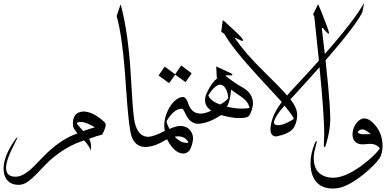

<svg xmlns="http://www.w3.org/2000/svg" viewBox="-78 -857 2226 1090"><path d="M399.9 -59.6Q300.3 -30.3 205.1 53.7Q187.5 69.3 132.8 127.4Q78.1 185.1 44.9 190.4Q42 190.9 40 191.4L28.3 192.4Q-34.7 192.4 -52.7 136.7Q-57.6 121.6 -57.6 98.6Q-57.6 28.8 9.8 -66.9Q19 -80.1 21 -76.2Q21.5 -75.2 1 -34.2Q-42.5 50.8 -43.5 92.8Q-44.4 146 8.3 146Q10.7 146 12.7 146Q55.7 146 116.7 85Q125.5 76.2 167.5 32.7Q256.8 -59.1 347.2 -94.2Q356 -97.7 361.8 -99.6Q338.9 -127.4 336.9 -141.1Q335.9 -149.4 335.9 -154.8Q335.4 -198.7 363.8 -216.3Q381.8 -224.1 393.6 -224.1Q440.4 -224.1 493.2 -182.6Q517.1 -164.1 520.5 -156.2Q523.9 -147.5 521 -137.7Q513.7 -112.8 502.4 -92.8Q477.5 -87.4 428.2 -69.3Q439 -45.9 438.7 -29.8Q438.5 -13.7 438 -8.5Q437.5 -3.4 437.5 -1.5Q431.6 -24.4 399.9 -59.6ZM460.4 -134.3Q410.6 -164.6 380.9 -164.6Q366.2 -164.6 357.9 -158.2Q366.7 -141.6 394.5 -112.8Q435.1 -127.4 460.4 -134.3Z M665 -422.9Q674.3 -252 682.1 -190.4Q695.3 -82 763.7 -80.1Q771 -78.6 772 -68.8Q772 -46.9 761 -34.9Q750 -22.9 745.1 -22.5Q692.4 -23.9 670.4 -78.6Q652.8 -122.6 636.7 -369.6Q618.2 -651.4 584 -765.6Q589.8 -783.2 597.4 -804.9Q605 -826.7 606.9 -832.5Q650.4 -674.8 665 -422.9Z M883.8 -125Q924.3 -142.1 943.8 -142.1Q992.7 -142.1 1012.2 -99.6Q1018.1 -85.9 1018.1 -72.3V-67.9Q1014.2 -31.2 998 -3.4Q984.4 14.2 963.4 14.6Q923.3 14.6 888.7 -35.2Q878.4 -49.8 871.6 -65.9Q867.2 -64 855 -58.6Q796.9 -22.9 745.1 -22.5Q739.3 -23.9 740.2 -42.5Q740.2 -60.1 754.4 -75.7Q759.3 -80.1 762.7 -80.1Q795.4 -81.5 857.9 -113.8Q854.5 -129.9 854.5 -146Q854.5 -184.6 872.6 -224.1Q897.5 -280.8 939 -301.3Q949.7 -306.2 957.5 -306.2H963.4Q979.5 -302.7 989.3 -272.9Q1007.8 -213.4 1057.6 -212.4Q1065.9 -210.9 1065.9 -190.4Q1065.9 -170.4 1050.8 -157.7Q1045.9 -154.8 1042 -154.3Q1000.5 -158.7 978 -205.1Q963.4 -235.4 959.7 -237.3Q956.1 -239.3 955.1 -239.7H950.2Q908.7 -237.8 867.2 -168.5Q870.6 -149.9 883.8 -125ZM992.2 -46.9Q976.6 -82.5 932.1 -83Q926.3 -83 913.6 -81.1Q946.8 -46.4 980.5 -45.9Q988.8 -45.9 992.2 -46.9ZM916.5 -433.1 882.3 -384.8 822.3 -428.2 856.9 -479 916.5 -435.1 950.7 -485.4 1010.3 -440.9 975.6 -390.6Z M1234.4 -428.7 1208 -429.7Q1205.6 -430.7 1202.6 -426.8Q1246.1 -390.1 1306.2 -356.4Q1357.9 -323.7 1357.9 -271Q1357.9 -259.8 1357.2 -257.1Q1356.4 -254.4 1350.1 -229Q1341.8 -205.6 1333 -196.8Q1320.3 -186.5 1280.8 -186.5Q1279.8 -186.5 1278.8 -186.5Q1237.8 -187 1176.8 -203.6Q1102.5 -154.3 1042 -154.3Q1036.1 -155.8 1036.6 -176.8Q1036.6 -197.3 1051.8 -209Q1056.2 -211.4 1060.5 -211.9Q1087.9 -212.4 1121.6 -229Q1086.4 -251 1085.9 -289.1Q1086.9 -314.5 1100.6 -338.4Q1123.5 -388.2 1157.2 -414.6L1152.8 -415L1149.4 -480Q1197.3 -458.5 1236.3 -439.5Q1247.1 -430.7 1234.4 -428.7ZM1104.5 -315.4Q1118.7 -281.2 1172.9 -263.7Q1201.2 -279.8 1217.8 -299.3Q1214.8 -348.6 1189 -370.6Q1180.2 -375.5 1172.9 -376.5Q1141.6 -375.5 1104.5 -315.4ZM1210 -251Q1259.8 -240.2 1293.5 -240.5Q1327.1 -240.7 1338.9 -244.6Q1331.5 -278.8 1296.9 -304.2Q1285.6 -312.5 1263.9 -326.9Q1242.2 -341.3 1233.4 -348.1Q1233.4 -329.1 1228 -303.7Q1221.7 -270.5 1210 -251Z M1458 -132.8Q1463.9 -202.1 1522 -277.8Q1515.6 -284.2 1392.1 -418.5Q1240.7 -583 1195.3 -665L1178.2 -676.3L1186.5 -742.2L1197.3 -734.9Q1276.4 -662.6 1289.1 -648.2Q1301.8 -633.8 1302.2 -626.5Q1298.8 -624 1294.9 -625L1258.3 -641.6Q1255.4 -643.1 1254.4 -641.6Q1315.4 -553.2 1418.5 -452.4Q1521.5 -351.6 1551.8 -314.5Q1558.6 -324.7 1618.7 -388.2Q1907.2 -697.8 1982.9 -830.1Q1984.9 -833.5 1986.3 -835.9L1987.8 -836.9L1988.3 -835.4L1979.5 -789.6Q1937.5 -691.4 1581.1 -304.2Q1573.7 -295.9 1570.8 -293Q1605.5 -249.5 1608.9 -211.9Q1609.4 -200.7 1608.4 -190.9Q1605.5 -158.2 1588.9 -130.9Q1568.4 -102.5 1515.6 -88.4Q1490.7 -81.5 1484.4 -82.5Q1454.1 -87.9 1458 -132.8ZM1477.1 -162.1Q1476.6 -147.9 1496.8 -146.5Q1517.1 -145 1545.7 -157.5Q1574.2 -169.9 1589.8 -182.6Q1585.4 -196.8 1561.8 -226.6Q1538.1 -256.3 1537.1 -257.3Q1481.9 -195.8 1477.1 -162.1Z M1760.3 -33.2 1762.7 -93.8Q1762.2 -254.4 1706.5 -761.2L1699.7 -776.4L1728 -833.5Q1733.9 -820.3 1747.1 -788.6Q1789.6 -683.1 1790 -668.5Q1788.6 -666 1788.6 -665.5Q1779.8 -667 1755.4 -697.8L1751 -698.7L1749 -695.8Q1796.9 -304.2 1796.9 -177.2Q1796.4 -116.7 1773.9 -40.5Q1768.6 -24.4 1767.1 -21.5H1765.1Q1760.3 -23.9 1760.3 -33.2Z M2025.9 -40.5 1983.9 -37.6Q1927.2 -36.1 1923.3 -90.8V-97.7Q1926.8 -143.6 1957.5 -170.9Q1973.6 -185.1 1990.7 -184.6Q2012.7 -184.6 2036.6 -162.6Q2093.8 -108.4 2093.8 -27.8Q2093.8 -2 2084.5 25.9Q2073.2 55.7 2014.2 108.4Q1926.3 186.5 1857.9 207Q1836.4 213.4 1812.5 213.4Q1734.9 213.4 1703.1 154.3Q1684.6 119.6 1684.8 68.1Q1685.1 16.6 1708 -40.5Q1710 -45.4 1712.9 -51.3Q1716.8 -58.1 1719.2 -55.7Q1719.7 -55.2 1720.2 -52.7Q1720.2 -45.9 1713.4 -23.4Q1704.6 5.9 1703.1 30.8V38.1Q1703.1 102.5 1740.2 130.4Q1768.6 151.9 1813 151.9Q1897.5 151.9 2018.6 48.3Q2059.1 13.7 2078.1 -14.6Q2077.1 -17.1 2074.2 -20.5Q2054.2 -40 2025.9 -40.5ZM1986.8 -94.7 2020.5 -95.7H2026.9Q1995.6 -122.6 1979.5 -122.6H1979Q1961.9 -122.1 1951.7 -106.9Q1960.4 -94.7 1986.8 -94.7Z"/></svg>

Font: AMoshref-Thulth
Style: Regular
Weight: 400
Designer: Ali Moshref
Foundry: Ali Moshref
Version: Version 0.1